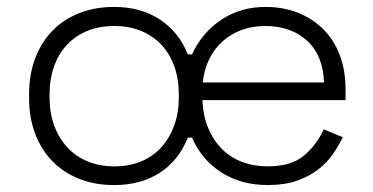

<svg xmlns="http://www.w3.org/2000/svg" viewBox="-20 -520 1077 554"><path d="M310 -40Q352 -40 386.5 -54Q421 -68 445 -94.5Q469 -121 482.5 -157.5Q496 -194 496 -239V-247Q496 -292 483 -328.5Q470 -365 445.5 -391Q421 -417 386.5 -431Q352 -445 310 -445Q267 -445 232.5 -431Q198 -417 173.5 -391Q149 -365 136 -328.5Q123 -292 123 -247V-239Q123 -194 136.5 -157.5Q150 -121 174.5 -94.5Q199 -68 233.5 -54Q268 -40 310 -40ZM915 -282Q912 -361 865.5 -403Q819 -445 745 -445Q708 -445 677 -433.5Q646 -422 622.5 -401Q599 -380 584 -350Q569 -320 565 -282ZM309 14Q254 14 208.5 -4Q163 -22 131 -55Q99 -88 81.5 -134Q64 -180 64 -236V-249Q64 -305 81.5 -351.5Q99 -398 131 -431Q163 -464 208.5 -482Q254 -500 309 -500Q386 -500 441 -464Q496 -428 522 -363H534Q563 -426 618.5 -463Q674 -500 746 -500Q797 -500 839 -483.5Q881 -467 912 -436.5Q943 -406 960 -362Q977 -318 977 -262V-231H564Q566 -186 580.5 -151Q595 -116 619.5 -91Q644 -66 678 -53Q712 -40 752 -40Q820 -40 857 -71Q894 -102 914 -147L969 -124Q957 -99 940 -74.5Q923 -50 897.5 -30.5Q872 -11 836.5 1.5Q801 14 753 14Q675 14 618 -23Q561 -60 534 -123H522Q496 -57 441 -21.5Q386 14 309 14Z"/></svg>

Font: Space Grotesk Light
Style: Regular
Weight: 300
Designer: Florian Karsten
Foundry: Florian Karsten
Version: Version 2.000